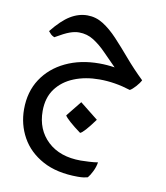

<svg xmlns="http://www.w3.org/2000/svg" viewBox="-75 -351 665 770"><g transform="rotate(10 257.5 34.0)"><path d="M293.5 356.4Q208 356.4 150.1 325Q92.3 293.5 63.2 241.2Q34.2 189 34.2 127Q34.2 55.7 68.6 3.4Q103 -48.8 163.1 -77.4Q223.1 -106 299.8 -106Q332 -106 362.8 -101.1Q335.4 -128.4 310.3 -154.3Q285.2 -180.2 258.3 -197.3Q231.4 -214.4 198.2 -214.4Q180.7 -214.4 160.4 -207Q140.1 -199.7 103.5 -178.2Q94.2 -182.1 89.1 -187Q84 -191.9 78.6 -198.7Q116.7 -246.6 150.4 -267.1Q184.1 -287.6 219.7 -287.6Q254.4 -287.6 284.4 -268.6Q314.5 -249.5 344 -218Q373.5 -186.5 406.5 -147.7Q439.5 -108.9 480.5 -69.3Q474.6 -57.1 461.4 -42.5Q448.2 -27.8 438.5 -22.5Q374 -43 312 -43Q254.4 -43 208.5 -24.4Q162.6 -5.9 135.7 30.5Q108.9 66.9 108.9 121.1Q108.9 196.8 158.7 243.7Q208.5 290.5 293.9 290.5Q304.7 290.5 327.1 289.3Q349.6 288.1 363.3 285.6Q360.4 304.7 351.3 323Q342.3 341.3 333.5 351.6Q327.1 353.5 317.4 355Q307.6 356.4 293.5 356.4ZM272 181.6Q244.6 161.6 226.6 145.5Q208.5 129.4 205.1 122.1L255.4 59.6L329.1 118.2Q286.1 177.2 272 181.6Z"/></g></svg>

Font: Harmattan
Style: Regular
Weight: 400
Designer: George W. Nuss III and SIL International
Foundry: SIL International
Version: Version 4.000